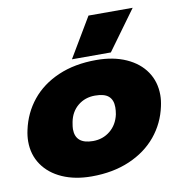

<svg xmlns="http://www.w3.org/2000/svg" viewBox="-80 -771 807 860"><g transform="rotate(-10 323.5 -341.0)"><path d="M379 -697H580L449 -517H272ZM15 -188Q15 -213 21 -240Q37 -315 83.5 -372.5Q130 -430 205 -462.5Q280 -495 378 -495Q456 -495 514 -469Q572 -443 603 -397Q634 -351 634 -291Q634 -267 628 -240Q612 -165 564.5 -107.5Q517 -50 441.5 -17.5Q366 15 269 15Q193 15 135.5 -10.5Q78 -36 46.5 -82Q15 -128 15 -188ZM423 -240Q426 -257 426 -272Q426 -305 407 -322Q388 -339 345 -339Q300 -339 267.5 -312.5Q235 -286 226 -240Q222 -218 222 -208Q222 -140 302 -140Q347 -140 380 -167Q413 -194 423 -240Z"/></g></svg>

Font: Prompt ExtraBold
Style: Italic
Weight: 800
Italic angle: -12°
Designer: Katatrad Team
Foundry: CadsonDemak
Version: Version 1.001